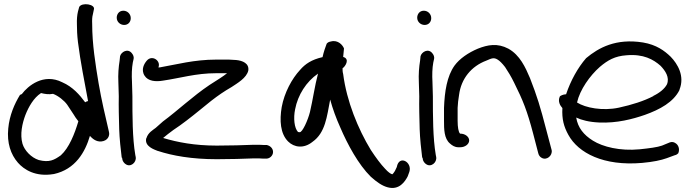

<svg xmlns="http://www.w3.org/2000/svg" viewBox="-20 -761 3340 931"><path d="M407 -271C402 -270 397 -268 393 -265C367 -300 333 -340 282 -362C191 -408 115 -344 86 -305C83 -303 79 -302 77 -301C50 -257 26 -202 20 -138C13 -68 32 -12 67 28C96 61 152 98 240 83H241C346 60 393 -24 416 -102C427 -90 445 -73 471 -75C502 -78 514 -102 508 -123C491 -196 472 -276 458 -358C443 -448 427 -547 427 -644C426 -664 427 -680 430 -690L435 -714C445 -741 376 -751 364 -727L358 -705C354 -688 352 -667 353 -642C353 -619 354 -590 358 -557C370 -461 390 -363 407 -271ZM89 -64C76 -110 88 -163 103 -203C119 -244 144 -287 178 -309V-310C198 -305 217 -302 237 -306C262 -297 292 -273 306 -253L337 -206C343 -196 350 -185 360 -173C342 -112 315 -44 275 -8C243 15 219 28 168 15C131 3 99 -31 89 -64Z M582 -640C601 -640 614 -654 614 -673C614 -693 598 -709 578 -709C558 -709 546 -693 546 -675C546 -655 563 -640 582 -640ZM556 -294C556 -270 555 -244 556 -217L558 -134C559 -95 566 -27 570 2V3L572 4C573 8 573 10 574 15C576 22 583 31 588 34C612 53 643 27 638 0L636 -10C622 -92 622 -199 622 -294C622 -319 620 -341 620 -362V-363C618 -397 619 -431 624 -458L628 -476C630 -486 625 -496 620 -502C600 -529 567 -509 562 -488V-487L560 -467C555 -436 552 -401 554 -361C554 -340 556 -318 556 -294Z M770 -370C853 -382 930 -406 1028 -406H1081C1072 -399 1059 -389 1046 -381L996 -349C914 -294 842 -225 770 -172C756 -160 745 -150 735 -141C721 -130 698 -118 690 -91L689 -90C680 -51 728 -36 745 -29H746C816 -6 910 11 1031 11C1095 11 1164 9 1210 7C1231 7 1247 7 1254 8H1268C1287 10 1304 -6 1304 -24C1304 -44 1287 -55 1274 -58H1258C1248 -59 1232 -59 1210 -59C1162 -57 1095 -55 1031 -55C924 -55 841 -71 771 -92C786 -104 801 -117 821 -131C861 -157 908 -194 946 -225L1004 -272C1039 -299 1065 -317 1103 -339C1130 -357 1176 -383 1184 -419C1189 -454 1156 -467 1125 -470C1113 -471 1102 -471 1090 -472H1028C921 -472 835 -448 759 -435C756 -434 753 -434 748 -434C762 -466 717 -498 691 -466C680 -453 662 -424 681 -394C698 -367 735 -364 770 -370Z M1644 -485C1645 -498 1647 -514 1648 -526C1642 -542 1619 -569 1585 -560C1573 -558 1568 -554 1564 -549C1559 -536 1549 -508 1544 -484C1491 -472 1460 -451 1435 -422C1395 -379 1359 -312 1346 -242C1335 -177 1339 -113 1377 -75C1406 -46 1453 -39 1495 -73C1558 -117 1565 -196 1581 -278C1593 -234 1610 -187 1630 -143C1665 -61 1718 37 1778 96C1807 122 1833 140 1859 147C1916 163 1944 119 1957 94L1965 72C1980 25 1915 -12 1904 49L1895 68C1892 73 1884 85 1881 84L1880 83H1879C1875 82 1862 74 1847 57C1826 35 1803 4 1778 -34C1716 -136 1661 -270 1644 -402C1641 -413 1641 -421 1641 -430C1653 -437 1679 -475 1644 -485ZM1522 -404C1506 -344 1497 -277 1483 -218C1473 -178 1446 -118 1433 -120C1432 -120 1429 -120 1425 -121C1407 -140 1402 -188 1411 -231C1424 -300 1465 -365 1522 -404Z M2039 -640C2058 -640 2071 -654 2071 -673C2071 -693 2055 -709 2035 -709C2015 -709 2003 -693 2003 -675C2003 -655 2020 -640 2039 -640ZM2013 -294C2013 -270 2012 -244 2013 -217L2015 -134C2016 -95 2023 -27 2027 2V3L2029 4C2030 8 2030 10 2031 15C2033 22 2040 31 2045 34C2069 53 2100 27 2095 0L2093 -10C2079 -92 2079 -199 2079 -294C2079 -319 2077 -341 2077 -362V-363C2075 -397 2076 -431 2081 -458L2085 -476C2087 -486 2082 -496 2077 -502C2057 -529 2024 -509 2019 -488V-487L2017 -467C2012 -436 2009 -401 2011 -361C2011 -340 2013 -318 2013 -294Z M2162 -65C2173 -55 2186 -47 2202 -47H2212C2235 -47 2255 -62 2255 -80C2255 -98 2235 -113 2212 -113H2211C2203 -120 2199 -145 2199 -175V-238C2200 -258 2202 -278 2206 -301C2216 -380 2266 -440 2338 -467C2365 -479 2375 -483 2393 -472C2403 -466 2415 -454 2429 -436C2443 -415 2459 -389 2473 -360C2516 -274 2536 -224 2565 -114L2590 -18C2592 -9 2598 0 2606 4C2631 19 2660 -7 2655 -33L2629 -131C2600 -243 2584 -295 2550 -382C2528 -434 2501 -494 2445 -525C2392 -553 2345 -544 2297 -525C2250 -505 2209 -477 2184 -443C2147 -391 2136 -317 2133 -238V-175C2133 -136 2133 -89 2162 -65Z M3275 -327C3301 -392 3266 -451 3232 -486C3202 -515 3163 -544 3098 -555C2967 -576 2883 -530 2822 -479C2782 -433 2747 -370 2725 -304C2709 -303 2699 -297 2695 -294C2683 -269 2697 -248 2707 -237C2704 -183 2714 -147 2736 -107C2784 -19 2907 45 3093 29C3148 24 3185 16 3213 6L3251 -8C3261 -10 3266 -15 3269 -18C3278 -40 3268 -60 3255 -67C3248 -72 3239 -74 3230 -71H3229L3190 -55C3168 -47 3129 -42 3081 -37C2986 -28 2903 -49 2855 -79C2810 -107 2782 -142 2774 -191C2799 -179 2837 -169 2885 -167C2972 -163 3049 -184 3107 -204C3180 -230 3246 -266 3275 -325ZM2778 -264C2792 -326 2840 -394 2889 -437C2927 -469 2961 -489 3018 -493C3100 -500 3148 -473 3183 -442C3206 -418 3228 -386 3214 -352C3203 -331 3179 -311 3148 -296V-295C3102 -271 3045 -253 2981 -239C2902 -222 2819 -238 2778 -264Z"/></svg>

Font: Stray Cat
Style: ExBdExt
Weight: 800
Version: Version 1.0